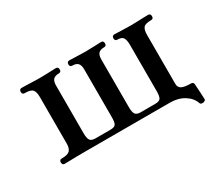

<svg xmlns="http://www.w3.org/2000/svg" viewBox="-101 -713 1201 1040"><g transform="rotate(-30 500.0 -192.5)"><path d="M916 88Q899 90 896 80Q884 44 847 21Q810 -2 759 -2H209Q192 -2 169 -1.5Q146 -1 127 -0.5Q108 0 100 0Q85 0 85 -17Q85 -33 100 -33Q138 -33 151 -46.5Q164 -60 164 -90V-382Q164 -413 152.5 -426.5Q141 -440 103 -440Q88 -440 88 -456Q88 -473 103 -473Q111 -473 131.5 -472.5Q152 -472 176 -471Q200 -470 217 -470Q243 -470 274.5 -471.5Q306 -473 317 -473Q332 -473 332 -456Q332 -440 317 -440Q293 -440 282 -428.5Q271 -417 271 -390V-92Q271 -61 279.5 -48.5Q288 -36 313 -36H406Q432 -36 439.5 -47.5Q447 -59 447 -91V-390Q447 -417 436 -428.5Q425 -440 402 -440Q386 -440 386 -456Q386 -473 402 -473Q413 -473 444 -471.5Q475 -470 501 -470Q527 -470 558 -471.5Q589 -473 600 -473Q615 -473 615 -456Q615 -440 600 -440Q576 -440 565 -428.5Q554 -417 554 -390V-92Q554 -61 562.5 -48.5Q571 -36 596 -36H687Q713 -36 720.5 -48.5Q728 -61 728 -92V-380Q728 -412 719 -426Q710 -440 683 -440Q668 -440 668 -456Q668 -473 683 -473Q694 -473 725.5 -471.5Q757 -470 783 -470Q801 -470 824 -471Q847 -472 867 -472.5Q887 -473 894 -473Q909 -473 909 -456Q909 -440 894 -440Q857 -440 846 -426.5Q835 -413 835 -382V-75Q835 -53 852.5 -44Q870 -35 909 -35Q925 -35 926 -20Q926 -14 927 0.5Q928 15 929 31.5Q930 48 930.5 60.5Q931 73 931 75Q932 80 927 83.5Q922 87 916 88Z"/></g></svg>

Font: Zen Old Mincho Black
Style: Regular
Weight: 900
Designer: Yoshimichi Ohira
Foundry: Positype
Version: Version 1.001